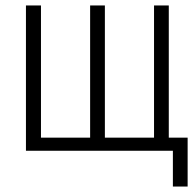

<svg xmlns="http://www.w3.org/2000/svg" viewBox="-20 -552 718 703"><path d="M613 131V0H75V-532H130V-48H310V-532H364V-48H544V-532H598V-48H667V131Z"/></svg>

Font: Noto Sans Condensed Light
Style: Regular
Weight: 300
Width: 3
Designer: Monotype Design Team
Foundry: Monotype Imaging Inc.
Version: Version 2.013; ttfautohint (v1.8.4.7-5d5b)